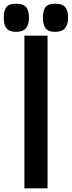

<svg xmlns="http://www.w3.org/2000/svg" viewBox="-62 -1029 392 1049"><path d="M71.3 0V-834H197.8V0ZM238.8 -855Q202.1 -855 187.3 -874.3Q172.4 -893.6 172.4 -932.1Q172.4 -972.2 186.8 -990.5Q201.2 -1008.8 238.8 -1008.8Q277.8 -1008.8 293.9 -990.7Q310.1 -972.7 310.1 -932.1Q310.1 -895 293.5 -875Q276.9 -855 238.8 -855ZM25.4 -855Q-11.2 -855 -26.4 -874.3Q-41.5 -893.6 -41.5 -932.1Q-41.5 -972.2 -26.9 -990.5Q-12.2 -1008.8 25.4 -1008.8Q64.5 -1008.8 80.3 -990.7Q96.2 -972.7 96.2 -932.1Q96.2 -894.5 79.8 -874.8Q63.5 -855 25.4 -855Z"/></svg>

Font: FjallaOne
Style: Regular
Weight: 400
Designer: Irina Smirnova
Foundry: Irina Smirnova
Version: Version 1.001